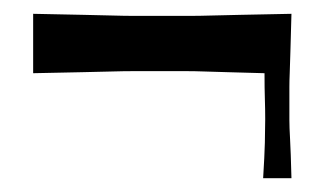

<svg xmlns="http://www.w3.org/2000/svg" viewBox="-20 -359 469 278"><path d="M28 -339Q74 -338 101 -337.5Q128 -337 144 -336.5Q160 -336 175.5 -336Q191 -336 214 -336Q238 -336 253.5 -336Q269 -336 285 -336.5Q301 -337 328 -337.5Q355 -338 402 -339Q401 -305 400.5 -285Q400 -265 399.5 -253.5Q399 -242 399 -233Q399 -224 399 -211Q399 -195 399 -185Q399 -175 400 -157.5Q401 -140 402 -101H361Q363 -133 363.5 -152.5Q364 -172 364 -186.5Q364 -201 363.5 -216Q363 -231 363 -253Q329 -254 309 -254.5Q289 -255 275.5 -255.5Q262 -256 248.5 -256Q235 -256 215 -256Q190 -256 174.5 -256Q159 -256 142.5 -255.5Q126 -255 100 -254.5Q74 -254 28 -253Z"/></svg>

Font: Ojuju SemiBold
Style: Regular
Weight: 600
Designer: Chisaokwu Joboson, Mirko Velimirovic
Foundry: Udi Foundry
Version: Version 1.000